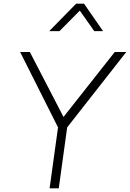

<svg xmlns="http://www.w3.org/2000/svg" viewBox="-20 -1029 710 1049"><path d="M251 0H301L347 -333L670 -745H607L327 -390L143 -745H90L297 -333ZM249 -859H305L416 -971L495 -859H543L439 -1009H396Z"/></svg>

Font: Mluvka ExtraLight
Style: Italic
Weight: 200
Italic angle: -8°
Designer: Modified by Jiří Krblich, Original typeface by Gumpita Rahayu
Foundry: Gumpita Rahayu & Jiří Krblich
Version: Version 2.000;Glyphs 3.1.1 (3134)